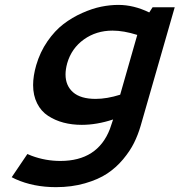

<svg xmlns="http://www.w3.org/2000/svg" viewBox="-20 -500 733 784"><path d="M463.4 -480Q525.9 -480 589.4 -449.2L603 -470.2H693.4L554.2 14.2Q543.5 50.8 527.3 83.5Q511.2 116.2 482.7 150.4Q454.1 184.6 417.7 208.7Q381.3 232.9 327.1 248.5Q272.9 264.2 208.5 264.2Q116.7 264.2 43.5 231.4L27.8 223.6L91.8 128.9L109.4 136.2Q166 157.2 226.6 157.2Q378.4 157.2 428.7 26.9Q430.7 22.5 441.9 -12.2Q375 9.8 314 9.8Q273.9 9.8 239.5 0.7Q205.1 -8.3 176.5 -26.9Q147.9 -45.4 131.6 -77.9Q115.2 -110.4 115.2 -152.8Q115.2 -189.9 127.9 -233.9Q143.6 -287.6 173.6 -331.1Q203.6 -374.5 239 -401.6Q274.4 -428.7 315.7 -447Q356.9 -465.3 393.3 -472.7Q429.7 -480 463.4 -480ZM439.5 -375Q373 -375 322.5 -338.9Q272 -302.7 254.4 -241.7Q247.6 -216.8 247.6 -195.8Q247.6 -150.4 278.3 -123.3Q309.1 -96.2 370.6 -96.2Q416.5 -96.2 470.7 -113.3L540.5 -357.4Q484.9 -375 439.5 -375Z"/></svg>

Font: Cantarell
Style: Bold Italic
Weight: 700
Italic angle: -16°
Designer: Dave Crossland
Version: Version 1.004